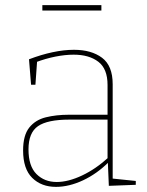

<svg xmlns="http://www.w3.org/2000/svg" viewBox="-20 -722 574 748"><path d="M419 -19 412 -27 509 -17V-2L404 2L400 -94L404 -91Q358 -45 303.5 -19.5Q249 6 198 6Q141 6 105.5 -29Q70 -64 70 -136Q70 -195 94 -225Q118 -255 158.5 -265Q199 -275 248 -275H406L399 -268V-391Q399 -454 363 -481.5Q327 -509 267 -509Q234 -509 196 -501.5Q158 -494 118 -479L125 -490L118 -392H101L93 -491Q140 -509 184.5 -518.5Q229 -528 268 -528Q336 -528 377.5 -497Q419 -466 419 -394ZM91 -140Q91 -75 122 -44Q153 -13 201 -13Q246 -13 300 -38.5Q354 -64 404 -110L399 -99V-263L406 -256H250Q165 -256 128 -230.5Q91 -205 91 -140ZM375 -702V-681H145V-702Z"/></svg>

Font: Bitter Thin
Style: Regular
Weight: 100
Designer: Sol Matas, and Bitter project Authors
Foundry: Sol Matas
Version: Version 2.002